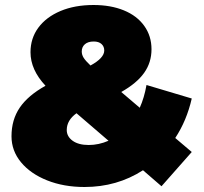

<svg xmlns="http://www.w3.org/2000/svg" viewBox="-20 -732 817 768"><path d="M681 -180 747 -124 626 13 552 -51Q448 16 318 16Q235 16 168.5 -10.5Q102 -37 64 -83Q26 -129 26 -187Q26 -253 59 -301.5Q92 -350 162 -389Q102 -453 102 -523Q102 -579 133.5 -621.5Q165 -664 222 -688Q279 -712 354 -712Q423 -712 475.5 -690.5Q528 -669 557 -628.5Q586 -588 586 -535Q586 -482 556.5 -440.5Q527 -399 465 -364L539 -301Q557 -341 566 -392L747 -338Q727 -250 681 -180ZM307 -526Q307 -513 314.5 -501Q322 -489 342 -470Q397 -500 397 -530Q397 -546 386 -556Q375 -566 355 -566Q332 -566 319.5 -555Q307 -544 307 -526ZM414 -169 286 -279Q247 -251 247 -212Q247 -186 270.5 -169Q294 -152 335 -152Q375 -152 414 -169Z"/></svg>

Font: AtCorfu Sans
Style: AtCorfu Sans Black
Weight: 900
Designer: Kostas Teopoulos
Foundry: Kostas Teopoulos
Version: Version 1.00 July 8, 2025, initial release